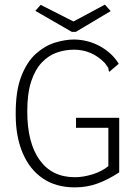

<svg xmlns="http://www.w3.org/2000/svg" viewBox="-20 -801 590 831"><path d="M304 10Q222 10 165 -29Q108 -68 78 -139Q48 -210 48 -304Q47 -405 71.5 -469Q96 -533 135 -568Q174 -603 218 -616.5Q262 -630 301 -630Q362 -629 413.5 -600.5Q465 -572 494 -525L461 -497L454 -490L450 -496Q451 -503 447.5 -509Q444 -515 434 -528Q378 -586 300 -586Q262 -586 226 -573.5Q190 -561 161 -530.5Q132 -500 115 -448.5Q98 -397 98 -319Q98 -183 151.5 -108.5Q205 -34 304 -34Q340 -34 380.5 -46.5Q421 -59 449 -82V-248H309V-291H496V-55Q447 -23 401.5 -6.5Q356 10 304 10ZM434 -781 459 -753 308 -663H291L133 -754L156 -780L298 -708Z"/></svg>

Font: Inconsolata SemiExpanded Light
Style: Regular
Weight: 300
Width: 6
Monospace: yes
Designer: Raph Levien, Cyreal, Brenton Simpson
Foundry: Raph Levien, Cyreal, Google
Version: Version 3.001; ttfautohint (v1.8.2.53-6de2)